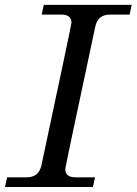

<svg xmlns="http://www.w3.org/2000/svg" viewBox="-50 -752 549 772"><path d="M323.7 0H-29.8L-21.5 -39.1H57.6Q106.4 -39.1 116.7 -87.9Q237.3 -652.8 237.3 -660.2Q237.3 -693.4 196.8 -693.4H117.7L126 -732.4H479.5L471.2 -693.4H392.1Q343.3 -693.4 333 -644.5Q212.4 -79.6 212.4 -72.3Q212.4 -39.1 252.9 -39.1H332Z"/></svg>

Font: Munson
Style: Italic
Weight: 400
Italic angle: -12°
Designer: Paul James MIller
Foundry: High-Logic / Made with FontCreator
Version: Version 2.10;May 5, 2019;FontCreator 11.5.0.2430 64-bit